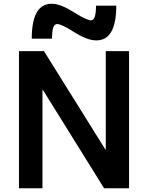

<svg xmlns="http://www.w3.org/2000/svg" viewBox="-20 -1002 788 1022"><path d="M81 0V-730H214L541 -206H543V-730H667V0H534L208 -524H206V0ZM493 -787Q467 -787 436.5 -799Q406 -811 365 -837Q339 -854 317 -864Q295 -874 284 -874Q270 -874 263.5 -855.5Q257 -837 257 -796H149Q149 -982 255 -982Q281 -982 311.5 -969.5Q342 -957 383 -931Q410 -914 431.5 -904Q453 -894 464 -894Q478 -894 484.5 -913Q491 -932 491 -972H599Q599 -787 493 -787Z"/></svg>

Font: M PLUS 1 Thin SemiBold
Style: Regular
Weight: 600
Version: Version 1.001